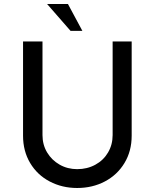

<svg xmlns="http://www.w3.org/2000/svg" viewBox="-20 -930 772 958"><path d="M365 -86Q415 -86 455.5 -108Q496 -130 519 -169Q542 -208 542 -256V-723H637V-253Q637 -176 601 -116.5Q565 -57 503 -24.5Q441 8 365 8Q290 8 228 -24.5Q166 -57 130.5 -116.5Q95 -176 95 -253V-723H192V-256Q192 -208 215 -169.5Q238 -131 277.5 -108.5Q317 -86 365 -86ZM319 -910 391 -776H332L215 -910Z"/></svg>

Font: Josefin Sans
Style: Regular
Weight: 400
Designer: Santiago Orozco
Foundry: Typemade
Version: Version 2.000